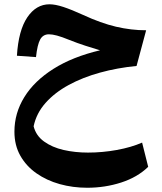

<svg xmlns="http://www.w3.org/2000/svg" viewBox="-20 -532 769 909"><path d="M60.1 -268.1Q67.4 -387.7 109.1 -449.7Q150.9 -511.7 214.4 -511.7Q241.7 -511.7 280.3 -499Q318.8 -486.3 374.5 -460.9Q457.5 -422.4 529.3 -405.5Q601.1 -388.7 671.9 -388.7L626.5 -219.7Q535.6 -210.9 453.4 -188.2Q371.1 -165.5 305.2 -129.6Q239.3 -93.8 195.8 -44.9Q152.3 3.9 139.2 65.9Q150.4 110.4 188.5 137.9Q226.6 165.5 281 178Q335.4 190.4 396.5 190.4Q464.8 190.4 533.2 178Q601.6 165.5 652.8 143.1L681.6 257.8Q630.9 307.1 554 332Q477.1 356.9 393.1 356.9Q324.7 356.9 262.7 339.6Q200.7 322.3 152.3 288.3Q104 254.4 76.2 205.1Q48.3 155.8 48.3 91.3Q48.3 3.4 95.5 -72.8Q142.6 -148.9 233.2 -206.1Q323.7 -263.2 453.6 -293.9Q423.8 -302.7 384.5 -315.4Q345.2 -328.1 308.6 -342.8Q272.9 -357.4 250.2 -363.5Q227.5 -369.6 211.9 -369.6Q183.6 -369.6 170.2 -345Q156.7 -320.3 150.4 -261.7Z"/></svg>

Font: Pinar-FD Bold
Style: Regular
Weight: 700
Designer: Amin Abedi
Version: Version 3.000